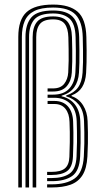

<svg xmlns="http://www.w3.org/2000/svg" viewBox="-20 -827 454 847"><path d="M60.7 0V-664.1Q60.7 -740.6 97.4 -773.7Q134 -806.8 214.3 -806.8Q286.5 -806.8 322.8 -775Q359 -743.3 361 -663.6Q361.9 -631 362.1 -603.8Q362.3 -576.5 361.8 -552.5Q361.3 -528.6 359.9 -505.3Q357.4 -467.2 342.1 -442.5Q326.8 -417.9 295.7 -406V-402.9Q327.6 -392.4 346.4 -362.6Q365.3 -332.8 366.5 -292.4Q367.4 -265.3 367.9 -242.6Q368.3 -219.8 367.8 -195Q367.3 -170.1 365.6 -136.6Q362.7 -84.1 344 -54.3Q325.2 -24.5 291.1 -12.2Q257.1 0 208 0H187.9V-13.8H208Q273 -13.8 309.2 -39.6Q345.5 -65.4 349.8 -136.6Q351.5 -168.1 352 -194.1Q352.5 -220.1 352 -243.7Q351.6 -267.4 350.7 -291.8Q349.1 -338.9 327.2 -365.7Q305.3 -392.6 271.9 -402V-405.8Q306.7 -417.1 324 -440.9Q341.4 -464.7 344.3 -506.7Q345.9 -529.3 346.2 -552.9Q346.5 -576.5 346.2 -603.6Q345.8 -630.7 345 -663.5Q343.3 -730.9 313.4 -762.3Q283.6 -793.7 214.3 -793.7Q161.5 -793.7 131.4 -778.5Q101.4 -763.3 89 -734.3Q76.5 -705.3 76.5 -663.8V0ZM92.4 0H108.2V-663.4Q108.2 -713.7 131.1 -740.6Q153.9 -767.6 214.3 -767.6Q260.3 -767.6 286.1 -745.2Q312 -722.7 313.5 -662.5Q314.4 -630.5 314.6 -602.5Q314.8 -574.4 314.3 -550.4Q313.8 -526.5 312.6 -507Q309.7 -462.7 285.5 -436.1Q261.3 -409.5 214.1 -409.5H189.9V-395.7H218.3Q264.4 -395.7 290.7 -368.5Q316.9 -341.3 318.4 -290.8Q319.1 -269.6 319.5 -248.4Q319.9 -227.2 319.7 -200.7Q319.4 -174.1 317.7 -136.6Q315.1 -80.6 286.7 -61.1Q258.2 -41.5 208 -41.5H187.9V-27.8H208Q265.9 -27.8 298.2 -50.4Q330.5 -73.1 333.5 -136.5Q335.2 -170.4 335.5 -196.5Q335.8 -222.7 335.4 -245.4Q335.1 -268.1 334.2 -291.4Q332.8 -336.6 311.5 -364.8Q290.2 -392.9 251.7 -402.4V-404.8Q288.4 -415.3 307.2 -441.4Q326 -467.5 328.4 -506.6Q329.7 -526.2 330.2 -550.2Q330.7 -574.2 330.4 -602.5Q330.2 -630.8 329.3 -662.9Q327.7 -725.1 300.6 -752.9Q273.5 -780.7 214.3 -780.7Q144.6 -780.7 118.5 -750.4Q92.4 -720.1 92.4 -663.7ZM124 0V-663Q124 -708.1 143.9 -731.3Q163.8 -754.6 214.3 -754.6Q257.2 -754.6 276.7 -732.7Q296.2 -710.7 297.5 -663Q298.4 -633.1 298.7 -606.9Q299 -580.7 298.7 -556.3Q298.4 -532 296.8 -507.1Q294.7 -470.6 274.7 -446.9Q254.6 -423.3 214.1 -423.3H189.9V-437H214.1Q247 -437 263 -457Q279 -477 281 -507.2Q282.6 -534.4 282.9 -559.9Q283.1 -585.4 282.7 -610.8Q282.3 -636.1 281.6 -662.2Q280.6 -701.4 265.7 -721.4Q250.7 -741.5 214.3 -741.5Q172.9 -741.5 156.3 -721.5Q139.8 -701.5 139.8 -663V0ZM187.9 -55.1H207.8Q252.1 -55.1 276 -72.2Q299.8 -89.4 301.9 -136.6Q303.3 -171.1 303.7 -196.2Q304.1 -221.3 303.8 -243.3Q303.5 -265.3 302.6 -289.8Q301.3 -332.9 280 -357.3Q258.6 -381.7 219.5 -381.7H189.9V-368.2H220.2Q251.8 -368.2 268.8 -346.8Q285.8 -325.5 286.7 -289.1Q287.6 -265.3 287.9 -245.3Q288.2 -225.3 287.9 -200Q287.7 -174.6 286.1 -134.9Q284.7 -99.4 266.2 -84.1Q247.6 -68.8 207.8 -68.8H187.9Z"/></svg>

Font: Big Shoulders Inline Text Thin
Style: Regular
Weight: 100
Designer: Patric King
Foundry: XO Type Co
Version: Version 2.002